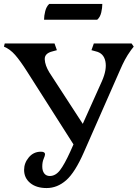

<svg xmlns="http://www.w3.org/2000/svg" viewBox="-55 -938 697 972"><path d="M181 14Q129 14 98 -11.5Q67 -37 67 -78Q67 -113 91 -141.5Q115 -170 152 -170Q173 -170 173 -157Q173 -150 166 -134Q159 -118 159 -95Q159 -73 169 -60Q179 -47 197 -47Q226 -47 248.5 -76Q271 -105 301 -171L317 -207L82 -576Q47 -631 21.5 -660Q-4 -689 -35 -702L-31 -718H221L233 -684L211 -678Q170 -668 171.5 -637.5Q173 -607 195 -571L364 -311L461 -527Q487 -586 478.5 -627.5Q470 -669 430 -678L408 -684L420 -718H611L622 -702L608 -684Q590 -659 577.5 -635.5Q565 -612 553 -584L370 -168Q325 -65 280 -25.5Q235 14 181 14ZM168 -838Q168 -858 174 -881.5Q180 -905 194 -918H463Q463 -898 457.5 -874.5Q452 -851 437 -838Z"/></svg>

Font: Gabriela
Style: Regular
Weight: 400
Designer: Eduardo Rodriguez Tunni
Foundry: Eduardo Rodriguez Tunni
Version: Version 2.001;gftools[0.9.26]